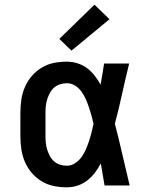

<svg xmlns="http://www.w3.org/2000/svg" viewBox="-20 -791 640 819"><path d="M265 8Q237 8 209.5 2.5Q182 -3 158 -17.5Q134 -32 115.5 -53.5Q97 -75 86 -101Q75 -127 71 -154.5Q67 -182 67 -210V-310Q67 -338 71 -365.5Q75 -393 86 -419Q97 -445 115.5 -466.5Q134 -488 158 -502.5Q182 -517 209.5 -522.5Q237 -528 265 -528Q288 -528 310.5 -521Q333 -514 351 -500.5Q369 -487 383.5 -468.5Q398 -450 409 -430Q413 -453 417 -475.5Q421 -498 424 -520H531Q515 -456 501 -391.5Q487 -327 470 -263Q487 -198 502 -132Q517 -66 533 0H426Q422 -23 418 -46.5Q414 -70 410 -94Q399 -73 385 -54.5Q371 -36 352.5 -21.5Q334 -7 311.5 0.5Q289 8 265 8ZM265 -84Q284 -84 300.5 -95Q317 -106 328 -121.5Q339 -137 346.5 -154.5Q354 -172 360 -190Q366 -208 370.5 -226.5Q375 -245 379 -263Q375 -281 370 -299Q365 -317 359 -334.5Q353 -352 345.5 -369Q338 -386 327 -401Q316 -416 300 -426Q284 -436 265 -436Q251 -436 236.5 -431.5Q222 -427 211 -417.5Q200 -408 193 -395Q186 -382 181.5 -368Q177 -354 175.5 -339.5Q174 -325 174 -310V-210Q174 -195 175.5 -180.5Q177 -166 181.5 -152Q186 -138 193 -125Q200 -112 211 -102.5Q222 -93 236.5 -88.5Q251 -84 265 -84ZM285 -575 233 -625 383 -771 447 -709Z"/></svg>

Font: Iosevka SS04 Semibold Extended
Style: Regular
Weight: 600
Width: 7
Monospace: yes
Designer: Belleve Invis
Foundry: Belleve Invis
Version: Version 19.0.0; ttfautohint (v1.8.4)